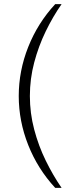

<svg xmlns="http://www.w3.org/2000/svg" viewBox="-20 -755 371 932"><path d="M248 157Q163 65 117 -51Q71 -167 71 -289Q71 -411 117 -527Q163 -643 248 -735H279Q237 -675 202 -603Q167 -531 146 -451.5Q125 -372 125 -289Q125 -206 146 -126.5Q167 -47 202 24.5Q237 96 279 157Z"/></svg>

Font: Archivo SemiCondensed Thin
Style: Regular
Weight: 250
Width: 4
Designer: Hector Gatti
Foundry: Omnibus-Type
Version: Version 2.001